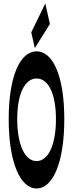

<svg xmlns="http://www.w3.org/2000/svg" viewBox="-20 -1047 411 1081"><path d="M186 14C278 14 342 -132 342 -376C342 -619 278 -758 186 -758C94 -758 29 -620 29 -376C29 -132 94 14 186 14ZM77 -376C77 -520 120 -605 186 -605C252 -605 295 -520 295 -376C295 -232 252 -140 186 -140C120 -140 77 -232 77 -376ZM156 -865 176 -776 261 -912 235 -1027Z"/></svg>

Font: 寒蝉无机体 CompactMedium
Style: Regular
Weight: 500
Width: 3
Designer: ChillTanhei {Warren2060}; 
Source Han Sans {Ryoko NISHIZUKA 西塚涼子 (kana, bopomofo & ideographs); Paul D. Hunt (Latin, Gre
Foundry: ChillType&Adobe
Version: Version 1.000;Glyphs 3.1.1 (3135)